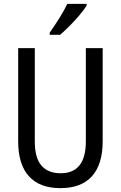

<svg xmlns="http://www.w3.org/2000/svg" viewBox="-20 -963 625 993"><path d="M511 -232Q511 -114 456 -52Q401 10 292 10Q185 10 129.5 -51.5Q74 -113 74 -232V-714H160V-231Q160 -147 194 -107Q228 -67 294 -67Q424 -67 424 -232V-714H511ZM428 -934Q415 -913 391 -884.5Q367 -856 339.5 -828.5Q312 -801 291 -783H237V-794Q263 -831 287.5 -870Q312 -909 328 -943H428Z"/></svg>

Font: Noto Sans Thai Cond
Style: Regular
Weight: 400
Width: 3
Designer: Monotype Design Team
Foundry: Monotype Imaging Inc.
Version: Version 2.002; ttfautohint (v1.8.4.7-5d5b)